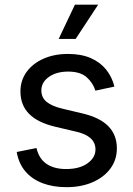

<svg xmlns="http://www.w3.org/2000/svg" viewBox="-20 -775 559 807"><path d="M259.3 11.7Q203.1 11.7 159.2 -4.9Q115.2 -21.5 86.9 -54.4Q58.6 -87.4 50.3 -136.2L133.3 -152.8Q144 -107.4 176 -85.9Q208 -64.5 257.8 -64.5Q314.5 -64.5 347.9 -88.6Q381.3 -112.8 381.3 -146.5Q381.3 -174.8 361.3 -193.4Q341.3 -211.9 301.8 -221.2L212.4 -242.2Q138.2 -259.8 102.1 -296.6Q65.9 -333.5 65.9 -390.6Q65.9 -437 91.8 -472.7Q117.7 -508.3 162.8 -528.3Q208 -548.3 265.6 -548.3Q321.3 -548.3 361.1 -531Q400.9 -513.7 425.8 -482.9Q450.7 -452.1 460.9 -411.1L380.9 -394Q371.6 -425.3 345 -449.7Q318.4 -474.1 266.1 -474.1Q217.3 -474.1 185.5 -451.7Q153.8 -429.2 153.8 -395Q153.8 -365.2 175.8 -346.9Q197.8 -328.6 243.7 -317.9L326.2 -298.3Q400.4 -280.8 435.8 -244.1Q471.2 -207.5 471.2 -151.4Q471.2 -103.5 444.3 -66.9Q417.5 -30.3 369.6 -9.3Q321.8 11.7 259.3 11.7ZM226.6 -611.3 294.9 -755.4H392.6L297.9 -611.3Z"/></svg>

Font: Inter 17pt
Style: Regular
Weight: 400
Version: Version 4.001;git-66647c0bb